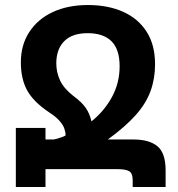

<svg xmlns="http://www.w3.org/2000/svg" viewBox="-20 -744 710 764"><path d="M508 0V-27Q508 -54 494.5 -62.5Q481 -71 446 -71H161V0H43V-235H161V-189H510Q574 -189 606.5 -162Q639 -135 639 -66V0ZM344 -261Q395 -302 425.5 -358Q456 -414 456 -480Q456 -548 423.5 -580Q391 -612 329 -612Q267 -612 235.5 -580Q204 -548 204 -492Q204 -456 219 -424Q234 -392 271 -363Q305 -338 321 -315Q337 -292 344 -261ZM194 -189Q199 -190 208.5 -192.5Q218 -195 227 -198.5Q236 -202 241 -205Q241 -218 236 -232.5Q231 -247 216.5 -263.5Q202 -280 174 -298Q113 -339 88 -384.5Q63 -430 63 -496Q63 -565 96.5 -616.5Q130 -668 190 -696Q250 -724 330 -724Q409 -724 469 -697.5Q529 -671 563 -618.5Q597 -566 597 -488Q597 -431 579 -381.5Q561 -332 519.5 -285.5Q478 -239 409 -189Z"/></svg>

Font: Noto Sans Armenian
Style: Bold
Weight: 700
Version: Version 2.007